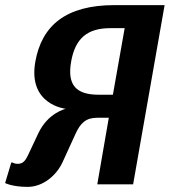

<svg xmlns="http://www.w3.org/2000/svg" viewBox="-20 -720 663 750"><path d="M405 -260 360 0H500L623 -700H427C237 -700 143 -620 118 -479C88 -310 237 -295 237 -295C237 -295 168 -280 130 -200L90 -115C78 -90 69 -80 48 -80C38 -80 29 -85 29 -85H24L0 -5C0 -5 28 10 88 10C148 10 202 -35 226 -90L274 -195C294 -240 316 -260 360 -260ZM365 -350C275 -350 242 -390 258 -480C274 -570 321 -610 411 -610H467L421 -350Z"/></svg>

Font: Scada
Style: Bold Italic
Weight: 700
Designer: Jovanny Lemonad
Foundry: Jovanny Lemonad
Version: Version 3.005